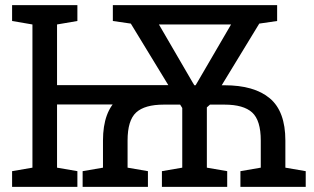

<svg xmlns="http://www.w3.org/2000/svg" viewBox="-20 -731 1230 751"><path d="M27.3 0V-61.5L106.9 -75.2V-635.3L27.3 -648.9V-710.9H282.7V-648.9L203.1 -635.3V-397.9H699.7V-322.3H203.1V-75.2L282.7 -61.5V0ZM303.2 0V-61.5L382.8 -75.2V-181.2Q382.8 -295.4 443.1 -346.4Q503.4 -397.5 620.6 -397.5Q625 -397.5 629.6 -397.5Q634.3 -397.5 638.7 -397.5L491.7 -638.7L421.4 -648.9V-710.9H1064V-648.9L994.1 -638.7L847.2 -397.5Q849.6 -397.5 852.5 -397.5Q855.5 -397.5 857.9 -397.5Q974.6 -397.5 1035.4 -346.4Q1096.2 -295.4 1096.2 -181.2V-75.2L1175.8 -61.5V0H920.4V-61.5L1000 -75.2V-181.2Q1000 -260.3 966.3 -291Q932.6 -321.8 857.9 -321.8H801.3L789.1 -311V-75.2L868.7 -61.5V0H613.3V-61.5L692.9 -75.2V-308.6L684.6 -321.8H620.6Q545.9 -321.8 512.5 -291Q479 -260.3 479 -181.2V-75.2L558.6 -61.5V0ZM740.2 -397.5H745.1L753.4 -411.6L883.8 -635.3H601.6L733.4 -408.7Z"/></svg>

Font: Roboto Slab LO
Style: Regular
Weight: 400
Designer: Google
Version: Version 2.000